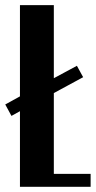

<svg xmlns="http://www.w3.org/2000/svg" viewBox="-27 -719 369 739"><path d="M49.8 -699.2H180.2V-418L269 -465.8L293 -421.9L180.2 -360.8V-49.8H321.8V0H49.8V-291L17.1 -272.9L-6.8 -316.9L49.8 -348.1Z"/></svg>

Font: Moniqa Black Paragraph
Style: Regular
Weight: 900
Designer: Rajesh Rajput
Foundry: Rajesh Rajput
Version: Version 1.000